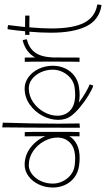

<svg xmlns="http://www.w3.org/2000/svg" viewBox="374 -1104 926 1714"><g transform="rotate(-90 837.0 -247.0)"><path d="M517 -246Q517 -24 515 0H477Q478 -7 478 -91Q453 -48 404 -23.5Q355 1 282 1Q249 1 210 -5Q151 -14 108 -47.5Q65 -81 42.5 -130.5Q20 -180 20 -238Q20 -306 47.5 -364Q75 -422 122 -456Q169 -490 223 -490Q308 -490 376.5 -437.5Q445 -385 478 -306Q478 -481 477 -489H515Q517 -469 517 -246ZM277 -39Q372 -39 419 -84Q466 -129 466 -198Q466 -257 433.5 -316.5Q401 -376 344.5 -414.5Q288 -453 220 -453Q177 -453 139 -424Q101 -395 78 -345.5Q55 -296 55 -239Q55 -192 76 -149.5Q97 -107 133 -78.5Q169 -50 213 -44Q251 -39 277 -39Z M554 -156Q554 -471 557 -690L599 -685Q590 -400 590 -191Q590 -106 592 0L554 3Z M845 1Q813 1 778 -6Q820 26 866 53Q912 80 941 91L930 123Q899 114 843.5 80.5Q788 47 736 3.5Q684 -40 658 -77Q624 -122 624 -191Q624 -261 660.5 -330.5Q697 -400 761.5 -445Q826 -490 904 -490Q958 -490 1005 -456Q1052 -422 1079.5 -364Q1107 -306 1107 -238Q1107 -180 1084.5 -130.5Q1062 -81 1019 -47.5Q976 -14 917 -5Q878 1 845 1ZM661 -198Q661 -128 708 -83.5Q755 -39 850 -39Q876 -39 914 -44Q958 -50 994 -78.5Q1030 -107 1051 -149.5Q1072 -192 1072 -239Q1072 -296 1049 -345.5Q1026 -395 988 -424Q950 -453 907 -453Q839 -453 782.5 -414.5Q726 -376 693.5 -316.5Q661 -257 661 -198Z M1339 -469Q1262 -450 1223.5 -394.5Q1185 -339 1181 -237Q1181 -12 1180 0H1142Q1144 -28 1144 -248Q1144 -471 1142 -489H1180Q1181 -484 1181 -396Q1227 -480 1331 -507Q1336 -507 1337 -503L1343 -475Q1344 -474 1342.5 -472Q1341 -470 1339 -469Z M1654 164 1650 192Q1650 194 1648 195.5Q1646 197 1644 196Q1514 174 1458 58.5Q1402 -57 1402 -256Q1402 -346 1411 -448L1383 -447V-485L1415 -486Q1420 -550 1432 -635Q1434 -644 1438 -643L1466 -639Q1471 -637 1470 -633Q1465 -594 1461.5 -563Q1458 -532 1455 -508Q1455 -500 1453 -486H1492Q1549 -486 1555 -485V-447Q1549 -448 1490 -448H1450Q1440 -328 1440 -252Q1440 -56 1491 41.5Q1542 139 1650 158Q1654 159 1654 164Z"/></g></svg>

Font: Vibes
Style: Regular
Weight: 400
Designer: AbdElmomen Kadhim
Version: Version 1.100